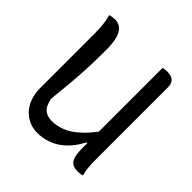

<svg xmlns="http://www.w3.org/2000/svg" viewBox="-190 -862 1030 1030"><g transform="rotate(45 325.0 -347.0)"><path d="M577 4Q572 6 566 7Q560 8 552.5 8.5Q545 9 538 9Q524 9 513 5.5Q502 2 494 -5.5Q486 -13 480.5 -26Q475 -39 473 -58Q471 -77 471 -103V-135H465Q435 -78 398.5 -45Q362 -12 322 2Q282 16 241 16Q208 16 179 3Q150 -10 128.5 -33.5Q107 -57 95 -91Q83 -125 83 -166V-578Q83 -617 79.5 -647.5Q76 -678 68 -704Q79 -707 88 -708.5Q97 -710 108 -710Q133 -710 151.5 -695Q170 -680 179.5 -647Q189 -614 189 -558Q189 -489 186.5 -427.5Q184 -366 178.5 -303.5Q173 -241 165 -165Q175 -118 197 -101Q219 -84 252 -84Q292 -84 331.5 -100.5Q371 -117 412 -156Q441 -183 471 -223V-706Q476 -708 481 -708.5Q486 -709 491 -709.5Q496 -710 502 -710Q523 -710 537 -704Q551 -698 558 -685Q565 -672 565 -651V-100Q565 -72 567.5 -46.5Q570 -21 577 4Z"/></g></svg>

Font: Code D Ace
Style: Regular
Weight: 400
Version: Version 1.085; ttfautohint (v1.8.4.7-5d5b);Nerd Fonts 3.0.2